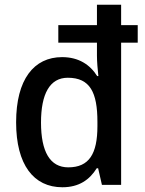

<svg xmlns="http://www.w3.org/2000/svg" viewBox="-20 -780 610 810"><path d="M243 10C314 10 358 -22 388 -70H394L410 0H491V-600H561V-674H491V-760H389V-674H226V-600H389V-545C389 -522 392 -484 395 -459H390C360 -507 312 -539 242 -539C123 -539 48 -445 48 -264C48 -85 122 10 243 10ZM268 -74C191 -74 153 -140 153 -263C153 -384 190 -452 266 -452C360 -452 391 -390 391 -266V-248C391 -131 356 -74 268 -74Z"/></svg>

Font: Noto Sans Arabic SemCond Med
Style: Regular
Weight: 500
Width: 4
Designer: Monotype Design Team, Nadine Chahine, Nizar Qandah and Khaled Hosny
Foundry: Monotype Imaging Inc.
Version: Version 2.012